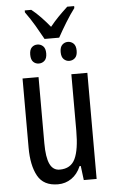

<svg xmlns="http://www.w3.org/2000/svg" viewBox="-59 -918 575 968"><g transform="rotate(-5 228.0 -434.0)"><path d="M191 -726Q172 -761 151 -796.5Q130 -832 104 -868V-878H137Q160 -860 184 -835Q208 -810 229 -784Q251 -811 271 -831.5Q291 -852 319 -878H354V-868Q332 -839 308 -800Q284 -761 265 -726ZM152 -605Q135 -605 123.5 -616.5Q112 -628 112 -653Q112 -678 123.5 -689.5Q135 -701 152 -701Q169 -701 181 -689.5Q193 -678 193 -653Q193 -628 181 -616.5Q169 -605 152 -605ZM306 -605Q290 -605 278 -616.5Q266 -628 266 -653Q266 -678 278 -689.5Q290 -701 306 -701Q323 -701 335 -689.5Q347 -678 347 -653Q347 -628 335 -616.5Q323 -605 306 -605ZM391 -537V0H326L317 -72H311Q294 -32 263.5 -11Q233 10 195 10Q122 10 92.5 -43.5Q63 -97 63 -187V-537H144V-202Q144 -131 160 -97Q176 -63 210 -63Q266 -63 288 -109Q310 -155 310 -251V-537Z"/></g></svg>

Font: Noto Sans ExtraCondensed
Style: Regular
Weight: 400
Width: 2
Designer: Monotype Design Team
Foundry: Monotype Imaging Inc.
Version: Version 2.013; ttfautohint (v1.8.4.7-5d5b)